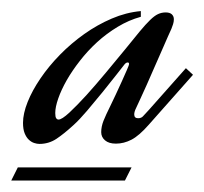

<svg xmlns="http://www.w3.org/2000/svg" viewBox="-25 -615 365 343"><path d="M218.3 -422.4Q214.8 -415.5 214.8 -410.6Q214.8 -403.8 221.7 -403.8Q227.1 -403.8 230.2 -407Q233.4 -410.2 241.2 -418.9L307.1 -493.2L319.8 -481.4L240.7 -392.1Q223.6 -372.6 210 -365.5Q196.3 -358.4 182.1 -358.4Q169.4 -358.4 162.6 -364.3Q155.8 -370.1 155.8 -378.9Q155.8 -388.7 159.9 -399.2Q164.1 -409.7 171.9 -425.3Q176.3 -434.1 181.9 -446.3Q187.5 -458.5 192.9 -470.2Q198.2 -481.9 201.9 -490.5Q205.6 -499 205.6 -500.5Q205.6 -503.4 203.1 -503.4Q199.7 -503.4 196.3 -498.5Q193.4 -494.6 182.6 -481Q171.9 -467.3 158.2 -450.4Q144.5 -433.6 130.6 -417.2Q116.7 -400.9 106.4 -391.6Q89.4 -376 75.7 -366.9Q62 -357.9 45.4 -357.9Q41 -357.9 35.9 -359.6Q30.8 -361.3 26.4 -365.5Q22 -369.6 19 -377Q16.1 -384.3 16.1 -395.5Q16.1 -412.1 24.4 -432.9Q32.7 -453.6 47.4 -475.1Q62 -496.6 82 -517.1Q102.1 -537.6 125.5 -554.2Q148.9 -570.8 174.6 -581.8Q200.2 -592.8 226.6 -595.2V-585Q205.1 -579.1 185.3 -567.1Q165.5 -555.2 148.4 -539.6Q131.3 -523.9 117.7 -506.3Q104 -488.8 94.2 -471.7Q84.5 -454.6 79.1 -439.2Q73.7 -423.8 73.7 -413.1Q73.7 -406.2 75.4 -403.8Q77.1 -401.4 79.6 -401.4Q85.4 -401.4 98.9 -413.8Q112.3 -426.3 129.2 -444.8Q146 -463.4 164.3 -485.4Q182.6 -507.3 198.2 -526.4Q213.9 -545.9 224.6 -558.8Q235.4 -571.8 243.2 -579.3Q251 -586.9 257.3 -589.8Q263.7 -592.8 271 -592.8Q278.3 -592.8 282 -589.4Q285.6 -585.9 285.6 -580.6Q285.6 -576.2 284.2 -571.8Q282.7 -567.4 281.2 -563.5Q279.8 -560.5 275.1 -550Q270.5 -539.6 264.2 -525.1Q257.8 -510.7 250.7 -494.4Q243.7 -478 237.1 -463.4Q230.5 -448.7 225.3 -437.5Q220.2 -426.3 218.3 -422.4ZM-4.9 -292.5 6.8 -315.9H210L198.2 -292.5Z"/></svg>

Font: Dynalight
Style: Regular
Weight: 400
Version: Version 1.000